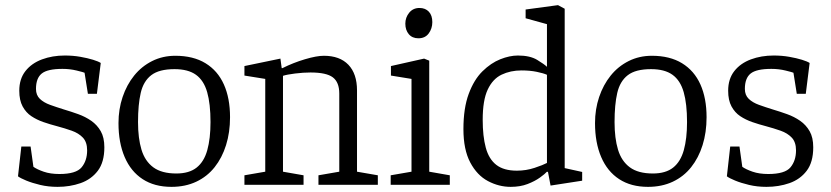

<svg xmlns="http://www.w3.org/2000/svg" viewBox="-20 -719 3234 747"><path d="M204 8Q168 8 136.5 0.5Q105 -7 82 -16.5Q59 -26 50 -33L63 -149H99L110 -70Q124 -60 150 -51Q176 -42 211 -42Q276 -42 297.5 -68Q319 -94 319 -134Q319 -166 302.5 -183.5Q286 -201 259 -210.5Q232 -220 202 -228Q175 -235 149 -244Q123 -253 102 -267Q81 -281 68 -305Q55 -329 55 -366Q55 -412 79 -442.5Q103 -473 143.5 -488Q184 -503 232 -503Q264 -503 292.5 -498Q321 -493 342 -486.5Q363 -480 372 -474L357 -354H322L309 -436Q305 -438 278.5 -444.5Q252 -451 223 -451Q165 -451 142.5 -433Q120 -415 120 -373Q120 -349 135 -334.5Q150 -320 175 -311Q200 -302 229 -293Q256 -285 284 -275Q312 -265 335 -249Q358 -233 372 -208.5Q386 -184 386 -146Q386 -88 360.5 -54.5Q335 -21 293.5 -6.5Q252 8 204 8Z M647 8Q581 8 535 -22Q489 -52 465 -108Q441 -164 441 -240Q441 -294 457 -341.5Q473 -389 502 -425Q531 -461 572 -481.5Q613 -502 662 -502Q732 -502 779.5 -473Q827 -444 851 -390.5Q875 -337 875 -263Q875 -204 859.5 -154.5Q844 -105 815 -68.5Q786 -32 743.5 -12Q701 8 647 8ZM666 -44Q716 -44 745 -67Q774 -90 786.5 -135Q799 -180 799 -244Q799 -315 786 -360.5Q773 -406 742.5 -428Q712 -450 659 -450Q599 -450 568.5 -426.5Q538 -403 527.5 -357.5Q517 -312 517 -244Q517 -181 530.5 -136.5Q544 -92 576.5 -68Q609 -44 666 -44Z M931 0V-37L1012 -51V-412L931 -425V-462L1071 -491L1076 -454H1079Q1121 -475 1166.5 -488.5Q1212 -502 1240 -502Q1302 -502 1335.5 -467Q1369 -432 1369 -367V-51L1450 -37V0H1219V-37L1300 -51V-355Q1300 -399 1275 -418Q1250 -437 1188 -437Q1160 -437 1128 -433Q1096 -429 1081 -424V-51L1161 -37V0Z M1500 0V-37L1581 -51V-412L1501 -425V-462L1630 -491L1650 -483V-51L1730 -37V0ZM1608 -570Q1584 -570 1570.5 -586Q1557 -602 1557 -627Q1557 -651 1572 -669.5Q1587 -688 1612 -688Q1635 -688 1648.5 -673.5Q1662 -659 1662 -633Q1662 -608 1648 -589Q1634 -570 1608 -570Z M1967 8Q1921 8 1878.5 -14.5Q1836 -37 1809.5 -87Q1783 -137 1783 -217Q1783 -298 1803.5 -353.5Q1824 -409 1857 -441.5Q1890 -474 1926.5 -488.5Q1963 -503 1995 -503Q2042 -503 2070 -486Q2098 -469 2108 -459V-476V-492V-625L2025 -648V-682L2151 -699L2177 -685V-65L2245 -50V-16L2122 3L2112 -50L2108 -51Q2100 -42 2080.5 -28Q2061 -14 2032.5 -3Q2004 8 1967 8ZM1991 -55Q2027 -55 2060 -66Q2093 -77 2108 -85V-428Q2095 -434 2068.5 -439.5Q2042 -445 2009 -445Q1966 -445 1931.5 -428.5Q1897 -412 1877.5 -370.5Q1858 -329 1858 -253Q1858 -189 1870 -144.5Q1882 -100 1911 -77.5Q1940 -55 1991 -55Z M2501 8Q2435 8 2389 -22Q2343 -52 2319 -108Q2295 -164 2295 -240Q2295 -294 2311 -341.5Q2327 -389 2356 -425Q2385 -461 2426 -481.5Q2467 -502 2516 -502Q2586 -502 2633.5 -473Q2681 -444 2705 -390.5Q2729 -337 2729 -263Q2729 -204 2713.5 -154.5Q2698 -105 2669 -68.5Q2640 -32 2597.5 -12Q2555 8 2501 8ZM2520 -44Q2570 -44 2599 -67Q2628 -90 2640.5 -135Q2653 -180 2653 -244Q2653 -315 2640 -360.5Q2627 -406 2596.5 -428Q2566 -450 2513 -450Q2453 -450 2422.5 -426.5Q2392 -403 2381.5 -357.5Q2371 -312 2371 -244Q2371 -181 2384.5 -136.5Q2398 -92 2430.5 -68Q2463 -44 2520 -44Z M2962 8Q2926 8 2894.5 0.5Q2863 -7 2840 -16.5Q2817 -26 2808 -33L2821 -149H2857L2868 -70Q2882 -60 2908 -51Q2934 -42 2969 -42Q3034 -42 3055.5 -68Q3077 -94 3077 -134Q3077 -166 3060.5 -183.5Q3044 -201 3017 -210.5Q2990 -220 2960 -228Q2933 -235 2907 -244Q2881 -253 2860 -267Q2839 -281 2826 -305Q2813 -329 2813 -366Q2813 -412 2837 -442.5Q2861 -473 2901.5 -488Q2942 -503 2990 -503Q3022 -503 3050.5 -498Q3079 -493 3100 -486.5Q3121 -480 3130 -474L3115 -354H3080L3067 -436Q3063 -438 3036.5 -444.5Q3010 -451 2981 -451Q2923 -451 2900.5 -433Q2878 -415 2878 -373Q2878 -349 2893 -334.5Q2908 -320 2933 -311Q2958 -302 2987 -293Q3014 -285 3042 -275Q3070 -265 3093 -249Q3116 -233 3130 -208.5Q3144 -184 3144 -146Q3144 -88 3118.5 -54.5Q3093 -21 3051.5 -6.5Q3010 8 2962 8Z"/></svg>

Font: Faustina Light
Style: Regular
Weight: 300
Designer: Alfonso Garcia
Foundry: http://www.omnibus-type.com
Version: Version 1.200